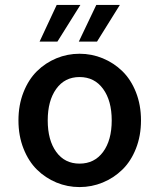

<svg xmlns="http://www.w3.org/2000/svg" viewBox="-20 -739 640 772"><path d="M139.2 -571.8 208 -719.2H303.2L210.9 -571.8ZM296.9 -571.8 367.2 -719.2H461.9L370.1 -571.8ZM393.1 -5.1Q348.6 13.2 299.8 13.2Q251 13.2 206.8 -5.1Q162.6 -23.4 128.7 -56.9Q94.7 -90.3 74.5 -141.6Q54.2 -192.9 54.2 -254.9Q54.2 -316.9 74.5 -368.2Q94.7 -419.4 128.7 -452.9Q162.6 -486.3 206.8 -504.6Q251 -522.9 299.8 -522.9Q348.6 -522.9 393.1 -504.6Q437.5 -486.3 471.9 -452.9Q506.3 -419.4 526.6 -368.2Q546.9 -316.9 546.9 -254.9Q546.9 -192.9 526.6 -141.6Q506.3 -90.3 471.9 -56.9Q437.5 -23.4 393.1 -5.1ZM299.8 -81.1Q359.9 -81.1 394.5 -128.2Q429.2 -175.3 429.2 -254.9Q429.2 -334 394.5 -381.6Q359.9 -429.2 299.8 -429.2Q240.2 -429.2 206.1 -381.6Q171.9 -334 171.9 -254.9Q171.9 -175.3 206.1 -128.2Q240.2 -81.1 299.8 -81.1Z"/></svg>

Font: Office Code Pro Medium
Style: Regular
Weight: 500
Designer: Nathan Rutzky & Paul D. Hunt
Foundry: Adobe Systems Incorporated
Version: Version 1.004;PS 001.004;hotconv 1.0.70;makeotf.lib2.5.58329